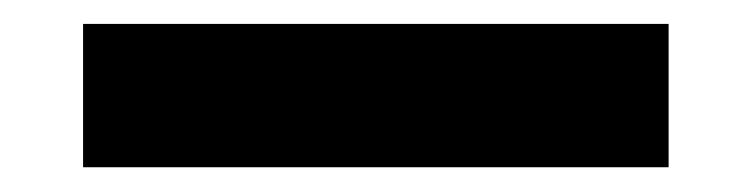

<svg xmlns="http://www.w3.org/2000/svg" viewBox="-20 -845 623 159"><path d="M48.8 -706.5H533.7V-825.2H48.8Z"/></svg>

Font: Krona One
Style: Regular
Weight: 400
Designer: Yvonne Schüttler
Foundry: Yvonne Schüttler
Version: Version 1.002